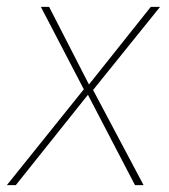

<svg xmlns="http://www.w3.org/2000/svg" viewBox="-39 -539 492 559"><path d="M232 -277 379 0H354L217 -263L7 0H-19L205 -279L80 -519H104L220 -293L400 -519H427Z"/></svg>

Font: FiraGO Thin
Style: Italic
Weight: 100
Italic angle: -8°
Designer: bBox Type GmbH
Foundry: bBox Type GmbH
Version: Version 1.001